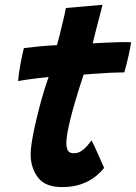

<svg xmlns="http://www.w3.org/2000/svg" viewBox="-20 -736 552 780"><path d="M403 -54Q389 -36 366.5 -18Q344 0 310.5 12Q277 24 231 24Q164 24 134.2 -15Q104.5 -54 104.5 -110Q104.5 -129 109.2 -159.2Q114 -189.5 122 -225.2Q130 -261 139.5 -297.8Q149 -334.5 159 -367Q169 -399.5 177.5 -423Q137 -419 102 -414.2Q67 -409.5 53.5 -406.5Q56 -434.5 61 -463.5Q66 -492.5 70.8 -514Q75.5 -535.5 77 -540.5Q107.5 -544.5 141.2 -547.8Q175 -551 211.5 -552.5Q217 -572.5 222.5 -594Q228 -615.5 232.5 -636Q237.5 -654.5 241.5 -673.2Q245.5 -692 247.5 -703.5L396.5 -716.5Q395.5 -713.5 392.5 -701Q389.5 -688.5 384.8 -670.5Q380 -652.5 374.5 -631.5Q370.5 -616 366 -597.8Q361.5 -579.5 356.5 -560Q373 -561 395.5 -562Q418 -563 431 -563.5Q452.5 -564.5 469.5 -564.8Q486.5 -565 497.8 -565Q509 -565 512.5 -564.5Q509.5 -541 501.2 -505.2Q493 -469.5 485 -442Q480 -442 452 -441.2Q424 -440.5 397.5 -438.5Q379.5 -437.5 358.2 -436Q337 -434.5 320 -433Q312 -410 302.5 -380Q293 -350 283.5 -317.2Q274 -284.5 266.2 -253.2Q258.5 -222 254 -196.8Q249.5 -171.5 249.5 -156Q249.5 -136 255.5 -124.8Q261.5 -113.5 280.5 -113.5Q296.5 -113.5 310 -122.2Q323.5 -131 334 -143.2Q344.5 -155.5 352 -165.5Q354.5 -161.5 362 -145.5Q369.5 -129.5 378.2 -109.8Q387 -90 394 -74.2Q401 -58.5 403 -54Z"/></svg>

Font: Grandstander Thin
Style: Bold Italic
Weight: 700
Italic angle: -15°
Version: Version 1.200